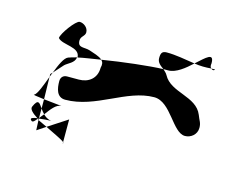

<svg xmlns="http://www.w3.org/2000/svg" viewBox="-50 -608 482 384"><g transform="rotate(15 191.5 -416.0)"><path d="M24 -374C19 -373 31 -372 45 -370L44 -416C37 -397 30 -378 24 -374ZM26 -350C23 -344 31 -337 42 -330H45C45 -329 43 -330 43 -329C44 -329 44 -327 45 -327V-330C53 -331 63 -332 70 -332C62 -333 57 -337 53 -341C50 -337 47 -334 45 -331V-351C38 -361 34 -368 26 -350ZM30 -324C28 -327 34 -329 42 -330C43 -330 42 -329 43 -329C37 -322 34 -318 30 -324ZM42 -496C42 -505 66 -538 74 -538C82 -538 92 -531 92 -521C92 -513 83 -511 83 -502C83 -486 96 -492 108 -488C116 -485 129 -482 135 -476C117 -473 101 -471 88 -468C88 -490 52 -484 42 -496ZM44 -416V-422L48 -426C47 -423 45 -419 44 -416ZM45 -327C51 -324 58 -321 64 -318L46 -306ZM45 -351V-370C62 -368 82 -366 82 -366C71 -366 62 -353 53 -341C50 -344 47 -348 45 -351ZM48 -426 66 -446C72 -452 86 -456 87 -468C80 -466 75 -465 70 -463C62 -460 55 -444 48 -426ZM64 -318C82 -309 100 -301 104 -297V-344ZM65 -413C65 -398 68 -380 86 -380C149 -380 200 -431 257 -431C292 -431 310 -372 336 -372C348 -372 360 -381 360 -395C360 -406 356 -409 352 -420C338 -455 286 -448 269 -480C267 -484 263 -487 260 -490C230 -489 178 -483 135 -476C139 -472 140 -468 138 -460C138 -438 122 -426 102 -426H78C70 -426 65 -421 65 -413ZM78 -332C78 -332 70 -332 70 -332C70 -332 78 -332 78 -332ZM104 -294V-297C105 -296 105 -295 104 -294ZM246 -509C246 -519 248 -524 258 -524C277 -524 297 -520 317 -517C303 -504 286 -490 270 -490H260C253 -495 246 -500 246 -509ZM317 -517C329 -515 341 -515 352 -516C350 -518 349 -521 350 -526C350 -549 336 -534 317 -517ZM352 -516C352 -516 360 -516 360 -516C360 -516 358 -511 352 -516Z"/></g></svg>

Font: Alpina
Style: Regular
Weight: 400
Version: Version 0.9